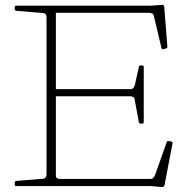

<svg xmlns="http://www.w3.org/2000/svg" viewBox="-20 -756 788 780"><path d="M169 0V-733H207V-42Q207 -35 212 -32Q217 -29 224 -29H591Q598 -29 602.5 -33.5Q607 -38 610 -45L657 -178Q659 -184 665 -183L676 -181Q682 -180 681 -174L649 -7Q648 -2 646.5 0.5Q645 3 641 3.5Q637 4 628 3L594 0ZM551 -254Q545 -254 544 -260L527 -352Q526 -359 521 -362Q516 -365 508 -365H207V-394H511Q518 -394 522 -399Q526 -404 528 -411L544 -484Q545 -490 551 -490H558Q564 -490 564 -484V-260Q564 -254 558 -254ZM643 -556Q637 -555 636 -561L605 -691Q604 -698 598.5 -701Q593 -704 585 -704H207V-733H594L635 -736Q640 -737 642.5 -736Q645 -735 646.5 -731Q648 -727 648 -718L660 -566Q660 -560 654 -559ZM46 0Q40 0 40 -6V-14Q40 -20 46 -21L156 -30Q163 -31 166 -36Q169 -41 169 -48V-222H207V0ZM40 -727Q40 -733 46 -733H207V-511H169V-685Q169 -693 166 -697.5Q163 -702 156 -703L46 -712Q40 -713 40 -719Z"/></svg>

Font: Hahmlet Thin
Style: Regular
Weight: 250
Version: Version 1.002